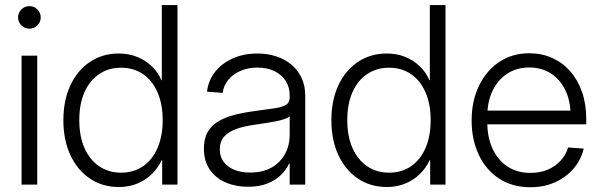

<svg xmlns="http://www.w3.org/2000/svg" viewBox="-20 -748 2432 778"><path d="M67.4 0V-522.5H130.9V0ZM99.1 -631.8Q80.1 -631.8 66.7 -645.3Q53.2 -658.7 53.2 -677.2Q53.2 -696.3 66.7 -709.7Q80.1 -723.1 99.1 -723.1Q118.2 -723.1 131.6 -709.7Q145 -696.3 145 -677.2Q145 -658.7 131.6 -645.3Q118.2 -631.8 99.1 -631.8Z M461.4 9.8Q395.5 9.8 344.7 -24.2Q293.9 -58.1 265.4 -119.1Q236.8 -180.2 236.8 -260.7Q236.8 -341.8 265.4 -402.6Q293.9 -463.4 344.7 -497.3Q395.5 -531.2 461.4 -531.2Q502.9 -531.2 536.9 -517.1Q570.8 -502.9 595.7 -478.8Q620.6 -454.6 633.8 -423.3H635.7V-727.5H699.2V0H637.2V-98.6H634.8Q620.1 -66.9 595 -42.5Q569.8 -18.1 536.4 -4.2Q502.9 9.8 461.4 9.8ZM470.2 -48.3Q522 -48.3 560.1 -74.7Q598.1 -101.1 618.7 -149.2Q639.2 -197.3 639.2 -261.2Q639.2 -325.2 618.7 -373Q598.1 -420.9 560.1 -447.3Q522 -473.6 470.2 -473.6Q420.4 -473.6 382.1 -448Q343.8 -422.4 322.5 -374.8Q301.3 -327.1 301.3 -261.2Q301.3 -194.8 322.8 -147.2Q344.2 -99.6 382.3 -74Q420.4 -48.3 470.2 -48.3Z M984.9 8.8Q935.5 8.8 895 -8.5Q854.5 -25.9 830.3 -60.5Q806.2 -95.2 806.2 -146Q806.2 -186.5 821.5 -213.1Q836.9 -239.7 864.7 -256.3Q892.6 -272.9 930.9 -282.7Q969.2 -292.5 1014.6 -298.3Q1062.5 -304.7 1093.3 -309.3Q1124 -314 1138.9 -323.2Q1153.8 -332.5 1153.8 -352.5V-361.8Q1153.8 -395 1137.7 -420.2Q1121.6 -445.3 1092.3 -459.7Q1063 -474.1 1023.4 -474.1Q984.4 -474.1 953.6 -460.4Q922.9 -446.8 904.3 -423.6Q885.7 -400.4 882.3 -371.6L818.8 -376.5Q824.2 -422.9 852.1 -457.5Q879.9 -492.2 924.1 -511.7Q968.3 -531.2 1022.9 -531.2Q1063.5 -531.2 1098.9 -519.8Q1134.3 -508.3 1160.6 -486.3Q1187 -464.4 1201.9 -432.6Q1216.8 -400.9 1216.8 -360.4V0H1153.8V-85H1151.4Q1140.1 -60.5 1118.4 -39.1Q1096.7 -17.6 1063.5 -4.4Q1030.3 8.8 984.9 8.8ZM993.2 -48.8Q1043.9 -48.8 1079.8 -68.8Q1115.7 -88.9 1134.8 -123.8Q1153.8 -158.7 1153.8 -203.1V-276.9Q1147 -270.5 1132.8 -265.6Q1118.7 -260.7 1099.6 -256.8Q1080.6 -252.9 1058.3 -249.5Q1036.1 -246.1 1012.7 -242.7Q969.2 -236.8 937.3 -225.3Q905.3 -213.9 887.9 -194.1Q870.6 -174.3 870.6 -143.1Q870.6 -112.8 886.5 -91.8Q902.3 -70.8 929.9 -59.8Q957.5 -48.8 993.2 -48.8Z M1547.4 9.8Q1481.4 9.8 1430.7 -24.2Q1379.9 -58.1 1351.3 -119.1Q1322.8 -180.2 1322.8 -260.7Q1322.8 -341.8 1351.3 -402.6Q1379.9 -463.4 1430.7 -497.3Q1481.4 -531.2 1547.4 -531.2Q1588.9 -531.2 1622.8 -517.1Q1656.7 -502.9 1681.6 -478.8Q1706.5 -454.6 1719.7 -423.3H1721.7V-727.5H1785.2V0H1723.1V-98.6H1720.7Q1706.1 -66.9 1680.9 -42.5Q1655.8 -18.1 1622.3 -4.2Q1588.9 9.8 1547.4 9.8ZM1556.2 -48.3Q1607.9 -48.3 1646 -74.7Q1684.1 -101.1 1704.6 -149.2Q1725.1 -197.3 1725.1 -261.2Q1725.1 -325.2 1704.6 -373Q1684.1 -420.9 1646 -447.3Q1607.9 -473.6 1556.2 -473.6Q1506.3 -473.6 1468 -448Q1429.7 -422.4 1408.4 -374.8Q1387.2 -327.1 1387.2 -261.2Q1387.2 -194.8 1408.7 -147.2Q1430.2 -99.6 1468.3 -74Q1506.3 -48.3 1556.2 -48.3Z M2129.4 10.7Q2056.2 10.7 2002.7 -24.2Q1949.2 -59.1 1920.2 -120.4Q1891.1 -181.6 1891.1 -259.8Q1891.1 -338.9 1920.9 -400.4Q1950.7 -461.9 2003.2 -497.1Q2055.7 -532.2 2124.5 -532.2Q2174.8 -532.2 2217 -513.4Q2259.3 -494.6 2290.3 -459.5Q2321.3 -424.3 2338.4 -375.2Q2355.5 -326.2 2355.5 -265.6V-244.1H1926.8V-299.8H2319.3L2292 -281.2Q2292 -338.4 2271 -382.1Q2250 -425.8 2212.4 -450.2Q2174.8 -474.6 2124.5 -474.6Q2073.7 -474.6 2035.4 -449.5Q1997.1 -424.3 1975.8 -380.1Q1954.6 -335.9 1954.6 -277.8V-252Q1954.6 -191.9 1975.8 -145.5Q1997.1 -99.1 2036.4 -73.2Q2075.7 -47.4 2129.9 -47.4Q2168.5 -47.4 2199.5 -60.5Q2230.5 -73.7 2251.7 -96.9Q2272.9 -120.1 2282.2 -150.4L2345.2 -146Q2334.5 -100.1 2304 -64.7Q2273.4 -29.3 2228.8 -9.3Q2184.1 10.7 2129.4 10.7Z"/></svg>

Font: Inter 28pt Light
Style: Regular
Weight: 300
Designer: Rasmus Andersson
Foundry: rsms
Version: Version 4.001;git-66647c0bb